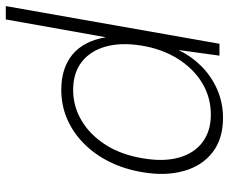

<svg xmlns="http://www.w3.org/2000/svg" viewBox="-82 -678 772 647"><g transform="rotate(-90 303.5 -354.0)"><path d="M230 12Q160 12 114.5 -23Q69 -58 51.5 -119.5Q34 -181 47 -258Q57 -319 81.5 -369Q106 -419 143 -456Q180 -493 226 -513Q272 -533 325 -533Q398 -533 443.5 -495.5Q489 -458 502 -383L562 -720H607L480 0H440L459 -138Q439 -96 405.5 -62Q372 -28 327 -8Q282 12 230 12ZM241 -29Q299 -29 347.5 -58Q396 -87 429.5 -140.5Q463 -194 474 -264Q485 -332 470.5 -383.5Q456 -435 419 -464Q382 -493 324 -493Q269 -493 221 -464.5Q173 -436 139.5 -383.5Q106 -331 94 -258Q82 -188 96.5 -136.5Q111 -85 148.5 -57Q186 -29 241 -29Z"/></g></svg>

Font: DM Sans 10pt ExtraLight
Style: Italic
Weight: 250
Italic angle: -10°
Version: Version 4.004;gftools[0.9.30]